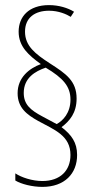

<svg xmlns="http://www.w3.org/2000/svg" viewBox="-20 -780 370 752"><path d="M49 -415C49 -358 85 -331 130 -306C194 -271 256 -249 256 -173C256 -112 216 -71 146 -71C106 -71 64 -85 40 -101V-73C63 -59 106 -48 146 -48C233 -48 282 -100 282 -173C282 -222 260 -252 221 -282C253 -306 280 -338 280 -394C280 -463 239 -491 175 -532C118 -569 78 -600 78 -656C78 -711 117 -738 172 -738C210 -738 241 -724 257 -714L270 -734C246 -749 210 -760 172 -760C92 -760 53 -714 53 -656C53 -597 93 -563 140 -529C94 -512 49 -476 49 -415ZM73 -416C73 -475 118 -501 159 -515C228 -474 256 -441 256 -390C256 -337 226 -307 202 -294L146 -324C99 -349 73 -371 73 -416Z"/></svg>

Font: Noto Sans Myanmar ExtraCondensed Thin
Style: Regular
Weight: 100
Width: 2
Designer: Monotype Design Team
Foundry: Monotype Imaging Inc.
Version: Version 2.107